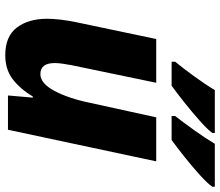

<svg xmlns="http://www.w3.org/2000/svg" viewBox="-72 -734 816 711"><g transform="rotate(90 335.5 -378.0)"><path d="M184 10Q236 10 272 -17Q308 -44 337 -92H341L333 0H460L577 -549H414L361 -307Q344 -224 316 -172Q288 -120 254 -120Q213 -120 213 -173Q213 -187 215.5 -203.5Q218 -220 221 -236L286 -549H124L62 -254Q49 -191 49 -144Q49 -76 81.5 -33Q114 10 184 10ZM208 -606H297Q322 -624 358.5 -653Q395 -682 427.5 -711Q460 -740 472 -757V-766H313Q293 -732 262 -689.5Q231 -647 208 -619ZM409 -606H498Q523 -624 559.5 -653Q596 -682 628 -711Q660 -740 671 -757V-766H512Q492 -732 461.5 -689.5Q431 -647 409 -619Z"/></g></svg>

Font: Noto Sans Display Extra
Style: Italic
Weight: 800
Italic angle: -12°
Designer: Monotype Design Team
Foundry: Monotype Imaging Inc.
Version: Version 1.900